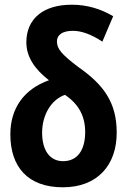

<svg xmlns="http://www.w3.org/2000/svg" viewBox="-20 -786 540 816"><path d="M247 10C394 10 476 -84 476 -222C476 -349 422 -425 313 -501C242 -555 222 -578 222 -610C222 -639 247 -655 290 -655C325 -655 367 -641 415 -609L461 -717C409 -748 350 -766 285 -766C166 -766 92 -708 92 -606C92 -545 127 -492 188 -445C82 -407 24 -326 24 -215C24 -77 98 10 247 10ZM248 -101C191 -101 159 -148 159 -222C159 -297 197 -362 256 -383C315 -343 342 -292 342 -225C342 -145 307 -101 248 -101Z"/></svg>

Font: Noto Sans Mono ExtraCondensed ExtraBold
Style: Regular
Weight: 800
Width: 2
Designer: Monotype Design Team
Foundry: Monotype Imaging Inc.
Version: Version 2.014